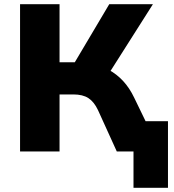

<svg xmlns="http://www.w3.org/2000/svg" viewBox="-20 -725 833 919"><path d="M619 174V0H559V-145H784V174ZM76 0V-705H265V-427H351L325 -405L503 -705H712L498 -368L416 -420Q463 -411 501 -390.5Q539 -370 569.5 -337Q600 -304 622 -258L747 0H539L449 -198Q430 -238 403 -255.5Q376 -273 331 -273H265V0Z"/></svg>

Font: Nunito Sans 9pt Black
Style: Regular
Weight: 900
Version: Version 3.101;gftools[0.9.27]